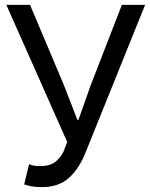

<svg xmlns="http://www.w3.org/2000/svg" viewBox="-20 -753 615 786"><path d="M152 13Q127 13 110.5 10Q94 7 79 2L99 -81Q108 -77 118.5 -75Q129 -73 145 -73Q181 -73 202.5 -87.5Q224 -102 240 -132L255 -172L6 -733H103L241 -406L297 -262H301L352 -406L479 -733H574L332 -133Q306 -65 263.5 -26Q221 13 152 13Z"/></svg>

Font: Noto Sans HK
Style: Regular
Weight: 400
Designer: Ryoko NISHIZUKA 西塚涼子 (kana, bopomofo & ideographs); Paul D. Hunt (Latin, Greek & Cyrillic); Sandoll Communications 산돌커뮤니
Foundry: Adobe
Version: Version 2.004-H2;hotconv 1.0.118;makeotfexe 2.5.65603